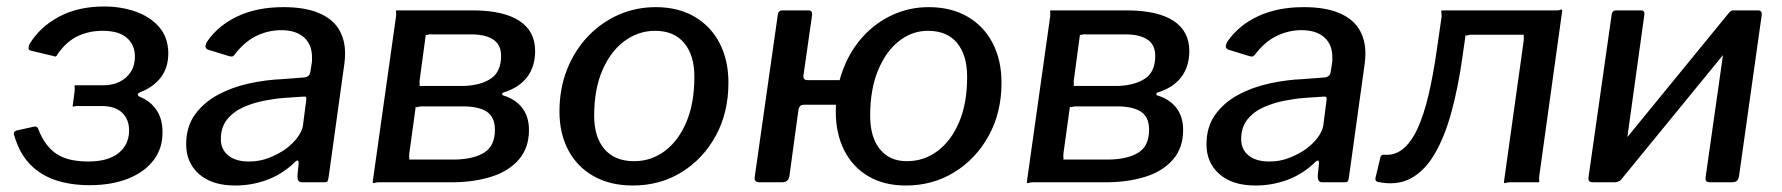

<svg xmlns="http://www.w3.org/2000/svg" viewBox="-20 -562 5493 592"><path d="M256 9Q198 9 151.5 -6.5Q105 -22 72.5 -55.5Q40 -89 24 -144Q19 -157 33 -160L87 -172Q95 -173 98 -164Q118 -112 153.5 -88Q189 -64 252 -64Q313 -64 345.5 -90Q378 -116 378 -160Q378 -194 356.5 -214.5Q335 -235 294 -235H223Q215 -236 210 -234Q205 -232 204 -235L210 -280Q211 -289 210 -294Q209 -299 212 -299H299Q326 -299 348 -309.5Q370 -320 383 -340Q396 -360 396 -388Q396 -423 371.5 -445Q347 -467 296 -467Q255 -467 220.5 -451Q186 -435 159 -397Q153 -384 146 -389L74 -406Q68 -408 68 -413.5Q68 -419 71 -426Q103 -479 162 -510.5Q221 -542 301 -542Q353 -542 397.5 -526.5Q442 -511 470 -479.5Q498 -448 499 -399Q499 -354 476.5 -324Q454 -294 413 -278Q406 -275 405 -271.5Q404 -268 410 -264Q443 -251 462 -223.5Q481 -196 481 -156Q482 -107 455 -70Q428 -33 377 -12Q326 9 256 9Z M885 -58Q847 -23 801 -6.5Q755 10 705 10Q634 10 594 -25Q554 -60 554 -117Q554 -171 581 -208.5Q608 -246 651.5 -269.5Q695 -293 747.5 -304.5Q800 -316 850 -318L916 -323Q935 -324 937 -341L941 -366Q942 -371 942 -376Q942 -381 942 -386Q942 -425 917 -447Q892 -469 847 -469Q807 -469 770 -451Q733 -433 703 -393Q700 -389 696.5 -388Q693 -387 686 -389L621 -409Q616 -411 614 -416Q612 -421 618 -433Q653 -484 713 -512Q773 -540 854 -540Q919 -540 961.5 -522.5Q1004 -505 1024 -473Q1044 -441 1044 -397Q1044 -390 1043.5 -382.5Q1043 -375 1042 -367L993 -14Q991 -4 989 -2Q987 0 978 0H911Q903 0 900 -5Q897 -10 897 -19L901 -60Q900 -75 885 -58ZM924 -252Q925 -260 923.5 -262.5Q922 -265 914 -264L855 -260Q828 -258 794.5 -251.5Q761 -245 730.5 -231.5Q700 -218 680.5 -194Q661 -170 661 -133Q661 -101 684 -82.5Q707 -64 748 -64Q780 -64 808.5 -75Q837 -86 860 -102Q883 -119 897 -138Q911 -157 914 -174Z M1129 0 1201 -511Q1202 -520 1201 -525Q1200 -530 1203 -530H1441Q1535 -529 1582.5 -497Q1630 -465 1630 -405Q1630 -357 1605.5 -324.5Q1581 -292 1533 -277Q1529 -276 1528.5 -272.5Q1528 -269 1531 -268Q1570 -256 1590.5 -229Q1611 -202 1611 -161Q1611 -107 1580.5 -71Q1550 -35 1497.5 -18Q1445 -1 1380 0H1148Q1140 0 1135 2Q1130 4 1129 0ZM1382 -70Q1440 -71 1473 -91.5Q1506 -112 1506 -162Q1506 -202 1479.5 -218.5Q1453 -235 1401 -234H1281Q1273 -234 1268 -232Q1263 -230 1262 -234L1242 -89Q1241 -81 1242 -75.5Q1243 -70 1240 -70ZM1411 -297Q1463 -299 1494 -320Q1525 -341 1525 -390Q1525 -425 1499.5 -441Q1474 -457 1426 -456H1312Q1304 -457 1299 -455Q1294 -453 1293 -456L1274 -315Q1273 -308 1274 -302.5Q1275 -297 1271 -297Z M1931 10Q1862 10 1811 -18.5Q1760 -47 1732.5 -98.5Q1705 -150 1705 -218Q1705 -289 1728.5 -348Q1752 -407 1793 -450Q1834 -493 1887.5 -516.5Q1941 -540 2002 -540Q2071 -540 2121.5 -510.5Q2172 -481 2199 -428.5Q2226 -376 2226 -307Q2226 -215 2187 -143.5Q2148 -72 2081.5 -31Q2015 10 1931 10ZM1935 -65Q1988 -65 2030 -96.5Q2072 -128 2096.5 -186Q2121 -244 2121 -325Q2121 -392 2089.5 -429.5Q2058 -467 2000 -467Q1948 -467 1905 -435Q1862 -403 1837 -344.5Q1812 -286 1812 -205Q1812 -139 1844 -102Q1876 -65 1935 -65Z M2773 10Q2706 10 2657.5 -18.5Q2609 -47 2583 -98.5Q2557 -150 2557 -218Q2557 -289 2579.5 -348Q2602 -407 2641.5 -450Q2681 -493 2733 -516.5Q2785 -540 2843 -540Q2913 -540 2963.5 -510.5Q3014 -481 3041 -428.5Q3068 -376 3068 -307Q3068 -215 3028.5 -143.5Q2989 -72 2922.5 -31Q2856 10 2773 10ZM2323 0Q2313 0 2309.5 -4Q2306 -8 2307 -16L2378 -515Q2379 -530 2393 -530H2473Q2485 -530 2484 -516L2458 -334Q2456 -325 2458.5 -320Q2461 -315 2470 -315H2643Q2656 -315 2655 -304L2647 -251Q2646 -239 2631 -239H2459Q2451 -239 2447.5 -235.5Q2444 -232 2442 -224L2414 -19Q2411 0 2391 0ZM2776 -65Q2829 -65 2871 -96.5Q2913 -128 2937.5 -186Q2962 -244 2962 -325Q2962 -392 2931 -429.5Q2900 -467 2841 -467Q2792 -467 2751.5 -435Q2711 -403 2687 -344.5Q2663 -286 2663 -205Q2663 -139 2693 -102Q2723 -65 2776 -65Z M3146 0 3218 -511Q3219 -520 3218 -525Q3217 -530 3220 -530H3458Q3552 -529 3599.5 -497Q3647 -465 3647 -405Q3647 -357 3622.5 -324.5Q3598 -292 3550 -277Q3546 -276 3545.5 -272.5Q3545 -269 3548 -268Q3587 -256 3607.5 -229Q3628 -202 3628 -161Q3628 -107 3597.5 -71Q3567 -35 3514.5 -18Q3462 -1 3397 0H3165Q3157 0 3152 2Q3147 4 3146 0ZM3399 -70Q3457 -71 3490 -91.5Q3523 -112 3523 -162Q3523 -202 3496.5 -218.5Q3470 -235 3418 -234H3298Q3290 -234 3285 -232Q3280 -230 3279 -234L3259 -89Q3258 -81 3259 -75.5Q3260 -70 3257 -70ZM3428 -297Q3480 -299 3511 -320Q3542 -341 3542 -390Q3542 -425 3516.5 -441Q3491 -457 3443 -456H3329Q3321 -457 3316 -455Q3311 -453 3310 -456L3291 -315Q3290 -308 3291 -302.5Q3292 -297 3288 -297Z M4031 -58Q3993 -23 3947 -6.5Q3901 10 3851 10Q3780 10 3740 -25Q3700 -60 3700 -117Q3700 -171 3727 -208.5Q3754 -246 3797.5 -269.5Q3841 -293 3893.5 -304.5Q3946 -316 3996 -318L4062 -323Q4081 -324 4083 -341L4087 -366Q4088 -371 4088 -376Q4088 -381 4088 -386Q4088 -425 4063 -447Q4038 -469 3993 -469Q3953 -469 3916 -451Q3879 -433 3849 -393Q3846 -389 3842.5 -388Q3839 -387 3832 -389L3767 -409Q3762 -411 3760 -416Q3758 -421 3764 -433Q3799 -484 3859 -512Q3919 -540 4000 -540Q4065 -540 4107.5 -522.5Q4150 -505 4170 -473Q4190 -441 4190 -397Q4190 -390 4189.5 -382.5Q4189 -375 4188 -367L4139 -14Q4137 -4 4135 -2Q4133 0 4124 0H4057Q4049 0 4046 -5Q4043 -10 4043 -19L4047 -60Q4046 -75 4031 -58ZM4070 -252Q4071 -260 4069.5 -262.5Q4068 -265 4060 -264L4001 -260Q3974 -258 3940.5 -251.5Q3907 -245 3876.5 -231.5Q3846 -218 3826.5 -194Q3807 -170 3807 -133Q3807 -101 3830 -82.5Q3853 -64 3894 -64Q3926 -64 3954.5 -75Q3983 -86 4006 -102Q4029 -119 4043 -138Q4057 -157 4060 -174Z M4229 -1Q4219 -3 4221 -13L4236 -76Q4238 -86 4248 -85Q4280 -82 4305.5 -102.5Q4331 -123 4350.5 -165Q4370 -207 4384.5 -268.5Q4399 -330 4410 -407L4425 -511Q4425 -520 4424 -525Q4423 -530 4427 -530H4779Q4788 -530 4792 -532Q4796 -534 4797 -530L4726 -19Q4725 -11 4726 -5.5Q4727 0 4723 0H4636Q4628 0 4623 2Q4618 4 4617 0L4678 -436Q4679 -445 4678 -450Q4677 -455 4681 -455H4518Q4510 -455 4505 -453Q4500 -451 4499 -455L4489 -385Q4476 -292 4455 -215.5Q4434 -139 4403 -86.5Q4372 -34 4329 -11.5Q4286 11 4229 -1Z M5050 -516 4981 -19Q4978 0 4958 0H4894Q4883 0 4880 -3.5Q4877 -7 4878 -16L4949 -515Q4950 -530 4964 -530H5040Q5052 -530 5050 -516ZM5412 -516 5342 -19Q5340 -8 5335 -4Q5330 0 5319 0H5255Q5244 0 5241 -3.5Q5238 -7 5239 -16L5310 -515Q5312 -530 5325 -530H5401Q5413 -530 5412 -516ZM5313 -525 5366 -482 4975 -4 4923 -48Z"/></svg>

Font: Libre Franklin Medium
Style: Italic
Weight: 500
Italic angle: -8°
Designer: Pablo Impallari, Rodrigo Fuenzalida, Nhung Nguyen
Foundry: Impallari Type
Version: Version 3.000